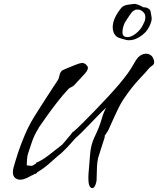

<svg xmlns="http://www.w3.org/2000/svg" viewBox="-20 -879 809 983"><path d="M452 84Q443 84 437 70L438 71Q434 65 433 48.5Q432 32 433 13Q437 -33 441 -85.5Q445 -138 463 -175Q490 -231 499.5 -266.5Q509 -302 524 -328Q509 -315 488 -293.5Q467 -272 444.5 -248.5Q422 -225 401.5 -204.5Q381 -184 366 -171Q364 -169 356 -160Q348 -151 340 -142Q332 -133 329 -130Q325 -126 312.5 -113Q300 -100 295 -96Q267 -73 249 -56.5Q231 -40 214 -26.5Q197 -13 171 3Q169 4 167 7.5Q165 11 161 13L162 12Q163 11 163 10Q163 9 155.5 12.5Q148 16 146 18H145Q136 22 128.5 26.5Q121 31 113 34Q106 37 98.5 39Q91 41 84 41Q68 41 57 31.5Q46 22 46 2Q46 -8 49 -20Q57 -49 71 -92.5Q85 -136 105.5 -184.5Q126 -233 152 -276Q163 -294 180 -320.5Q197 -347 214.5 -374.5Q232 -402 247 -424.5Q262 -447 269 -458Q280 -473 281.5 -481.5Q283 -490 286 -499Q291 -515 302.5 -520.5Q314 -526 324 -530Q345 -538 365 -546.5Q385 -555 400 -557Q415 -555 421 -548Q427 -541 428 -537.5Q429 -534 429 -542V-543Q430 -539 430 -533Q430 -523 423.5 -513.5Q417 -504 402 -488.5Q387 -473 360 -443Q353 -436 344 -432.5Q335 -429 328 -421Q300 -391 269.5 -351.5Q239 -312 214.5 -277Q190 -242 178 -225H179Q157 -191 144.5 -155.5Q132 -120 123 -91Q120 -81 118.5 -64.5Q117 -48 117 -38Q117 -28 117 -35Q117 -31 128 -31Q139 -31 143 -30Q143 -29 150 -33Q157 -37 163 -41Q169 -45 164 -45H163Q193 -56 229.5 -84.5Q266 -113 298 -138Q302 -142 309.5 -151Q317 -160 325 -169.5Q333 -179 336 -183Q342 -188 345.5 -194.5Q349 -201 355 -205V-204Q373 -219 403.5 -249.5Q434 -280 469.5 -316.5Q505 -353 537.5 -388.5Q570 -424 592 -450Q639 -506 659 -542Q679 -578 689 -587Q707 -604 728 -604Q742 -604 753 -595.5Q764 -587 768 -570Q773 -552 760 -543.5Q747 -535 740 -526Q732 -515 693.5 -474.5Q655 -434 611 -369Q601 -354 589.5 -331.5Q578 -309 567.5 -285.5Q557 -262 548.5 -243.5Q540 -225 537 -218Q533 -209 525.5 -198Q518 -187 514.5 -181.5Q511 -176 517 -182L518 -183Q518 -181 512.5 -165Q507 -149 500.5 -128Q494 -107 488.5 -90Q483 -73 482 -69Q478 -51 476.5 -24Q475 3 475 25.5Q475 48 473 53Q466 84 452 84ZM640 -673Q636 -673 632 -673.5Q628 -674 624 -675Q613 -678 599 -682Q585 -686 578 -691Q567 -700 562 -712.5Q557 -725 557 -739Q557 -764 570 -791Q583 -818 604 -842Q615 -852 636 -855Q657 -858 666 -859Q673 -860 686.5 -855Q700 -850 713 -842Q716 -841 718.5 -841.5Q721 -842 725 -841Q733 -840 741.5 -834Q750 -828 751 -820L756 -791Q758 -778 752 -761Q746 -744 736.5 -729.5Q727 -715 719 -709Q705 -695 684 -684Q663 -673 640 -673ZM633 -689Q653 -689 676.5 -708Q700 -727 711 -750L721 -771Q724 -782 724 -791Q724 -806 716.5 -814Q709 -822 702 -826Q699 -828 695 -829Q691 -830 685 -830Q682 -830 679 -830Q676 -830 673 -829Q670 -828 662 -822.5Q654 -817 643 -800L622 -768Q615 -757 611 -742Q607 -727 607 -715Q607 -698 615 -694Q621 -689 633 -689Z"/></svg>

Font: Vujahday Script
Style: Regular
Weight: 400
Designer: Robert E. Leuschke
Foundry: Robert E. Leuschke
Version: Version 1.010; ttfautohint (v1.8.3)